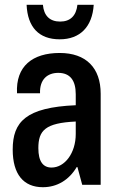

<svg xmlns="http://www.w3.org/2000/svg" viewBox="-20 -771 498 801"><path d="M229 -607C314 -607 365 -659 371 -751H303C298 -705 273 -681 231 -681C187 -681 163 -706 159 -751H91C95 -658 142 -607 229 -607ZM159 10C218 10 268 -20 300 -74H303L323 0H400V-380C400 -488 339 -550 229 -550C116 -550 45 -495 51 -382H147C145 -440 178 -467 223 -467C272 -467 296 -436 296 -378V-332C88 -323 33 -263 33 -147C33 -44 78 10 159 10ZM195 -72C160 -72 140 -97 140 -153C140 -227 169 -258 296 -264V-212C296 -132 250 -72 195 -72Z"/></svg>

Font: Kathrein 67 Medium Condensed
Style: Regular
Weight: 500
Width: 3
Designer: Lazydogs Typefoundry, based on Open Sans by Ascender Corporation
Foundry: Lazydogs Typefoundry
Version: Version 1.003;PS 001.003;hotconv 1.0.88;makeotf.lib2.5.64775